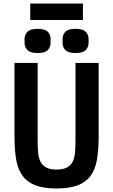

<svg xmlns="http://www.w3.org/2000/svg" viewBox="-20 -1054 640 1086"><path d="M193 -698V-263Q193 -224 195.5 -193Q198 -162 208.5 -140.5Q219 -119 240.5 -107Q262 -95 300 -95Q338 -95 359.5 -107Q381 -119 391.5 -140.5Q402 -162 404.5 -193Q407 -224 407 -263V-698H538V-283Q538 -209 529 -154Q520 -99 494 -62Q468 -25 421.5 -6.5Q375 12 300 12Q225 12 178.5 -6.5Q132 -25 106 -62Q80 -99 71 -154Q62 -209 62 -283V-698ZM151 -1034H449V-941H151ZM193 -754Q152 -754 135.5 -770.5Q119 -787 119 -811V-834Q119 -858 135.5 -874.5Q152 -891 193 -891Q234 -891 250 -874.5Q266 -858 266 -834V-811Q266 -787 250 -770.5Q234 -754 193 -754ZM407 -754Q366 -754 350 -770.5Q334 -787 334 -811V-834Q334 -858 350 -874.5Q366 -891 407 -891Q448 -891 464.5 -874.5Q481 -858 481 -834V-811Q481 -787 464.5 -770.5Q448 -754 407 -754Z"/></svg>

Font: IBM Plex Mono SmBld
Style: Regular
Weight: 600
Monospace: yes
Designer: Mike Abbink, Paul van der Laan, Pieter van Rosmalen
Foundry: Bold Monday
Version: Version 2.3